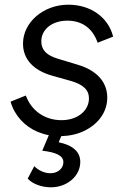

<svg xmlns="http://www.w3.org/2000/svg" viewBox="-20 -568 550 818"><path d="M197 230C266 230 322 182 322 122C322 79 291 51 230 38L241 12C276 11 309 4 338 -10C399 -39 437 -91 437 -152C437 -219 392 -268 312 -292L226 -318C177 -333 156 -356 156 -392C156 -443 202 -480 267 -480C330 -480 375 -447 396 -386L462 -412C441 -495 366 -548 271 -548C165 -548 78 -473 78 -382C78 -317 121 -268 204 -245L279 -224C334 -209 359 -185 359 -149C359 -96 310 -56 242 -56C171 -56 114 -96 90 -161L25 -135C42 -76 84 -30 141 -6C156 0 172 5 188 8L160 74C219 81 250 95 250 123C250 150 226 170 195 170C170 170 145 159 126 140L98 193C119 216 158 230 197 230Z"/></svg>

Font: Plus Jakarta Sans
Style: Italic
Weight: 400
Italic angle: -8°
Designer: Gumpita Rahayu
Foundry: Tokotype
Version: Version 2.071;gftools[0.9.30]